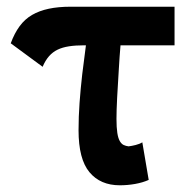

<svg xmlns="http://www.w3.org/2000/svg" viewBox="-20 -544 565 572"><path d="M337 8Q279 8 246.5 -31Q214 -70 214 -156Q214 -196 217 -237.5Q220 -279 225 -323Q230 -365 236 -409H230Q205 -409 185.5 -406Q166 -403 151.5 -396Q137 -389 126 -376.5Q115 -364 107 -345L12 -415Q23 -445 38.5 -466Q54 -487 75.5 -499.5Q97 -512 125.5 -518Q154 -524 190 -524H500V-409H339Q336 -374 334 -338Q331 -293 329 -253.5Q327 -214 327 -190Q327 -164 329.5 -148Q332 -132 337 -123.5Q342 -115 348.5 -112Q355 -109 363 -108Q372 -109 384 -112Q396 -115 404 -120L423 -8Q405 0 382.5 4Q360 8 337 8Z"/></svg>

Font: Rising Sun
Style: Bold
Weight: 700
Designer: Matt McInerney, Pablo Impallari, Rodrigo Fuenzalida (Raleway font), Stephen Hutchings (Greek), Cristiano Sobral (main ch
Foundry: The Rising Sun Project Authors
Version: Version 4.327; ttfautohint (v1.8.4.7-5d5b-dirty)